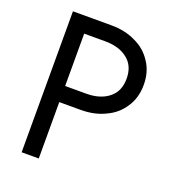

<svg xmlns="http://www.w3.org/2000/svg" viewBox="-129 -798 806 896"><g transform="rotate(20 274.0 -350.0)"><path d="M165 -360H270Q338 -360 380 -393Q423 -426 423 -490Q423 -554 380 -587Q338 -620 270 -620H165ZM165 -280V0H80V-700H270Q340 -700 392 -674Q445 -650 476 -602Q508 -555 508 -490Q508 -425 476 -378Q445 -330 392 -306Q340 -280 270 -280Z"/></g></svg>

Font: jost-mod-400
Style: Regular
Weight: 400
Version: Version 3.200; ttfautohint (v0.97) -l 8 -r 50 -G 200 -x 14 -